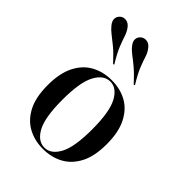

<svg xmlns="http://www.w3.org/2000/svg" viewBox="-199 -759 865 865"><g transform="rotate(45 233.5 -327.0)"><path d="M233.1 11.3Q179.8 11.3 137.5 -11.7Q95.2 -34.7 70.2 -82.7Q45.2 -130.6 45.2 -207.3Q45.2 -283.9 70.2 -332.7Q95.2 -381.5 137.9 -404.4Q180.6 -427.4 233.9 -427.4Q287.9 -427.4 329.8 -404.4Q371.8 -381.5 396.8 -332.7Q421.8 -283.9 421.8 -207.3Q421.8 -130.6 396.8 -82.7Q371.8 -34.7 329.4 -11.7Q287.1 11.3 233.1 11.3ZM233.9 2.4Q275 2.4 301.6 -46.4Q328.2 -95.2 328.2 -207.3Q328.2 -319.4 301.6 -369Q275 -418.5 233.9 -418.5Q191.9 -418.5 165.3 -369Q138.7 -319.4 138.7 -207.3Q138.7 -95.2 165.3 -46.4Q191.9 2.4 233.9 2.4ZM187.1 -482.3Q152.4 -520.2 127.8 -540.3Q103.2 -560.5 86.7 -573Q70.2 -585.5 58.1 -600.8Q44.4 -617.7 46 -632.7Q47.6 -647.6 59.7 -657.3Q71.8 -666.9 88.3 -664.1Q104.8 -661.3 116.9 -644.4Q128.2 -629 134.7 -608.9Q141.1 -588.7 152.8 -559.3Q164.5 -529.8 191.9 -485.5ZM318.5 -482.3Q283.9 -520.2 259.7 -540.3Q235.5 -560.5 218.5 -573Q201.6 -585.5 189.5 -600.8Q175.8 -617.7 177.4 -632.7Q179 -647.6 191.1 -657.3Q204 -666.9 220.2 -664.1Q236.3 -661.3 248.4 -644.4Q260.5 -629 266.5 -608.9Q272.6 -588.7 284.3 -559.3Q296 -529.8 323.4 -485.5Z"/></g></svg>

Font: Playfair 144pt SemiCondensed Medium
Style: Regular
Weight: 500
Width: 4
Designer: Claus Eggers Sørensen
Foundry: Claus Eggers Sørensen
Version: Version 2.203